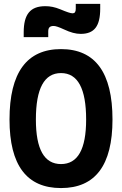

<svg xmlns="http://www.w3.org/2000/svg" viewBox="-20 -955 626 985"><path d="M293 9.8C468.3 9.8 557.1 -106.4 557.1 -341.8C557.1 -583 468.3 -703.1 293 -703.1C117.7 -703.1 28.8 -583 28.8 -341.8C28.8 -106.4 117.7 9.8 293 9.8ZM293 -113.3C207 -113.3 164.1 -189 164.1 -341.8C164.1 -501 207 -580.1 293 -580.1C378.9 -580.1 421.9 -501 421.9 -341.8C421.9 -189 378.9 -113.3 293 -113.3ZM101.6 -764.6H227.5V-793.9C227.5 -813.5 235.8 -821.8 255.4 -821.8C265.1 -821.8 281.7 -816.4 308.1 -804.2C342.3 -788.1 368.7 -781.2 394 -781.2C463.9 -781.2 494.1 -820.8 494.1 -910.6V-935.1H368.7V-909.7C368.7 -893.6 363.3 -886.7 352.5 -886.7C341.8 -886.7 323.2 -893.1 288.1 -907.7C261.2 -918.5 238.3 -923.3 212.4 -923.3C135.7 -923.3 101.6 -882.3 101.6 -789.1Z"/></svg>

Font: Cascadia Code
Style: Bold
Weight: 700
Monospace: yes
Designer: Aaron Bell
Foundry: Saja Typeworks
Version: Version 2404.023